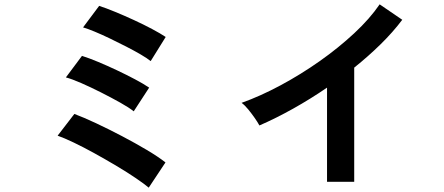

<svg xmlns="http://www.w3.org/2000/svg" viewBox="-20 -820 2040 883"><path d="M664 43Q644 26 605 -0.5Q566 -27 516.5 -56.5Q467 -86 415.5 -114.5Q364 -143 319 -164.5Q274 -186 245 -196L322 -296Q365 -280 422.5 -253Q480 -226 541 -194Q602 -162 655 -130.5Q708 -99 741 -73ZM595 -308Q574 -325 533 -348Q492 -371 444.5 -395Q397 -419 353.5 -438Q310 -457 283 -464L357 -563Q389 -553 431 -535.5Q473 -518 517.5 -497Q562 -476 601.5 -455Q641 -434 666 -417ZM673 -539Q657 -552 627 -569.5Q597 -587 560 -606Q523 -625 485.5 -643Q448 -661 415.5 -674.5Q383 -688 362 -694L436 -793Q467 -783 509.5 -765.5Q552 -748 596.5 -727.5Q641 -707 679.5 -686.5Q718 -666 742 -650Z M1484 16V-417Q1408 -365 1328.5 -320.5Q1249 -276 1173 -243Q1165 -258 1151 -278Q1137 -298 1121.5 -317Q1106 -336 1091 -347Q1178 -378 1271 -428Q1364 -478 1450.5 -539Q1537 -600 1609 -667Q1681 -734 1726 -800L1830 -729Q1787 -672 1730.5 -616.5Q1674 -561 1609 -509V16Z"/></svg>

Font: Zen Kaku Gothic New
Style: Bold
Weight: 700
Designer: Yoshimichi Ohira
Foundry: Positype
Version: Version 1.002